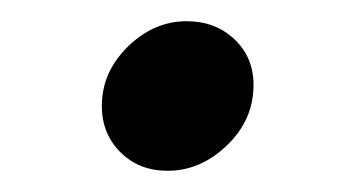

<svg xmlns="http://www.w3.org/2000/svg" viewBox="-20 -347 329 181"><path d="M219 -267Q219 -234 194 -210Q169 -186 138 -186Q111 -186 93.5 -203.5Q76 -221 76 -247Q76 -279 100.5 -303Q125 -327 156 -327Q183 -327 201 -310Q219 -293 219 -267Z"/></svg>

Font: Rosario SemiBold
Style: Italic
Weight: 600
Italic angle: -8.05°
Designer: Hector Gatti
Foundry: Omnibus Type
Version: Version 1.101; ttfautohint (v1.8.1.43-b0c9)